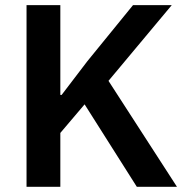

<svg xmlns="http://www.w3.org/2000/svg" viewBox="-20 -718 715 738"><path d="M82 0V-698.2H211.9V-353H216.8L315.9 -482.9L491.2 -698.2H640.1L397 -407.2L660.2 0H505.9L305.2 -316.9L211.9 -207V0Z"/></svg>

Font: Anuphan SemiBold
Style: Bold
Weight: 600
Designer: Mike Abbink, Paul van der Laan, Pieter van Rosmalen, Mint Tantisuwanna
Foundry: Bold Monday; Cadson Demak
Version: Version 3.002;hotconv 1.0.109;makeotfexe 2.5.65596